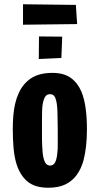

<svg xmlns="http://www.w3.org/2000/svg" viewBox="-20 -871 467 901"><path d="M207 10Q143 10 108 -20Q73 -50 57 -103Q47 -136 43.5 -177.5Q40 -219 40 -266Q40 -299 42.5 -328.5Q45 -358 51 -384Q57 -410 67 -432Q87 -478 125.5 -503.5Q164 -529 226 -529Q279 -529 311.5 -506Q344 -483 362 -441Q376 -407 382 -362Q388 -317 388 -265Q388 -223 384 -186.5Q380 -150 372 -119Q361 -79 340 -50Q319 -21 286.5 -5.5Q254 10 207 10ZM215 -94Q231 -94 239 -110Q247 -126 249 -154Q251 -168 251 -184Q251 -200 251 -218.5Q251 -237 251 -259Q250 -295 250 -323.5Q250 -352 248 -372Q245 -401 238 -415Q231 -429 215 -429Q204 -429 197.5 -423.5Q191 -418 187 -407.5Q183 -397 180 -381Q178 -367 177.5 -348.5Q177 -330 177 -307.5Q177 -285 177 -259Q177 -238 177 -219.5Q177 -201 178 -185.5Q179 -170 180 -156Q183 -126 191 -110Q199 -94 215 -94ZM88 -755V-851L336 -848L342 -758ZM162 -594 163 -700 272 -699 268 -599Z"/></svg>

Font: Truculenta Black
Style: Regular
Weight: 900
Version: Version 1.002